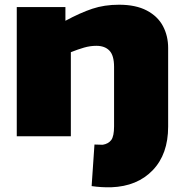

<svg xmlns="http://www.w3.org/2000/svg" viewBox="-20 -577 783 813"><path d="M692 -41Q692 76 626.5 144Q561 212 451 216Q409 217 368 211L380 35Q389 35 398 35.5Q407 36 415 36Q439 32 451 16Q463 0 463 -42V-294Q463 -342 443.5 -362.5Q424 -383 388 -383Q362 -383 336 -375.5Q310 -368 280 -356V0H51V-547H257V-489Q320 -523 371 -540Q422 -557 484 -557Q555 -557 601.5 -532.5Q648 -508 670 -466.5Q692 -425 692 -374Z"/></svg>

Font: Georama Extended ExtraBold
Style: Regular
Weight: 800
Width: 7
Designer: Jean-Baptiste Levee
Foundry: Production Type
Version: Version 1.000